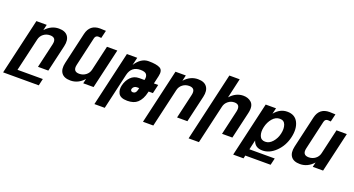

<svg xmlns="http://www.w3.org/2000/svg" viewBox="-55 -1478 4505 2444"><g transform="rotate(20 2197.5 -255.5)"><path d="M417 -430Q367 -430 329 -401Q291 -372 280 -324L176 125H519L498 218H15L190 -540H330L312 -462Q390 -549 494 -549Q580 -549 616 -499Q652 -449 632 -362L548 0H408L485 -333Q507 -430 417 -430Z M930 -96Q980 -96 1018.5 -125Q1057 -154 1068 -202L1146 -540H1286L1161 0H1021L1036 -64Q958 23 854 23Q767 23 731.5 -26.5Q696 -76 716 -164L815 -594Q847 -729 984 -729Q1025 -729 1064 -726L1039 -621Q1021 -624 1000 -624Q961 -624 952 -582L863 -193Q841 -96 930 -96Z M1531 -434Q1605 -549 1708 -549Q1818 -549 1865 -522Q1910 -496 1892 -416L1867 -306H1925L1897 -186H1839L1836 -174Q1814 -76 1759 -26Q1711 18 1622 18Q1525 18 1499 -38Q1477 -83 1491 -142Q1507 -210 1552 -258Q1597 -306 1669 -306H1739L1741 -316Q1750 -354 1732 -382Q1714 -410 1649 -410Q1526 -410 1497 -287L1385 200H1245L1416 -540H1556ZM1623 -143Q1619 -128 1628 -118Q1637 -108 1653 -108Q1693 -108 1705 -159L1711 -186H1679Q1659 -186 1643.5 -174Q1628 -162 1623 -143Z M2301 -430Q2251 -430 2213 -401Q2175 -372 2164 -324L2043 200H1903L2074 -540H2214L2196 -462Q2274 -549 2378 -549Q2464 -549 2500 -499Q2536 -449 2516 -362L2432 0H2292L2369 -333Q2391 -430 2301 -430Z M2914 -430Q2867 -430 2829.5 -400Q2792 -370 2782 -324L2661 200H2521L2735 -729H2875L2814 -462Q2892 -549 2992 -549Q3057 -549 3099 -512Q3150 -468 3125 -362L3041 0H2901L2977 -330Q2999 -430 2914 -430Z M3607 -260Q3623 -330 3604.5 -381Q3586 -432 3529 -432Q3472 -432 3429.5 -382Q3387 -332 3371 -262Q3355 -192 3374.5 -142.5Q3394 -93 3450 -93Q3505 -93 3548.5 -142.5Q3592 -192 3607 -260ZM3588 -549Q3691 -549 3733 -467Q3775 -384 3747 -262Q3719 -140 3635 -58Q3551 24 3455 24Q3354 24 3326 -64L3296 66H3639L3617 159H3274L3265 200H3125L3296 -540H3436L3417 -460Q3488 -549 3588 -549Z M4039 -96Q4089 -96 4127.5 -125Q4166 -154 4177 -202L4255 -540H4395L4270 0H4130L4145 -64Q4067 23 3963 23Q3876 23 3840.5 -26.5Q3805 -76 3825 -164L3924 -594Q3956 -729 4093 -729Q4134 -729 4173 -726L4148 -621Q4130 -624 4109 -624Q4070 -624 4061 -582L3972 -193Q3950 -96 4039 -96Z"/></g></svg>

Font: Miedinger
Style: Bold-Italic
Weight: 700
Italic angle: -13°
Version: Version 001.000